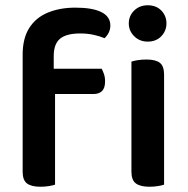

<svg xmlns="http://www.w3.org/2000/svg" viewBox="-20 -703 712 729"><path d="M184 -490V-442H366Q370 -435 374.5 -422.5Q379 -410 379 -394Q379 -369 367.5 -357.5Q356 -346 335 -346H189V-2Q181 1 166 3.5Q151 6 133 6Q99 6 82.5 -6.5Q66 -19 66 -51V-495Q66 -558 91.5 -597.5Q117 -637 162.5 -655.5Q208 -674 266 -674Q331 -674 365 -657Q399 -640 399 -606Q399 -591 392.5 -578.5Q386 -566 377 -558Q358 -566 334.5 -571Q311 -576 285 -576Q232 -576 208 -556Q184 -536 184 -490ZM469 -614Q469 -643 489.5 -663Q510 -683 541 -683Q573 -683 592.5 -663Q612 -643 612 -614Q612 -586 592.5 -565.5Q573 -545 541 -545Q510 -545 489.5 -565.5Q469 -586 469 -614ZM603 -2Q595 1 580 3.5Q565 6 547 6Q513 6 496 -6.5Q479 -19 479 -51V-469Q487 -472 502.5 -474.5Q518 -477 536 -477Q571 -477 587 -464.5Q603 -452 603 -419Z"/></svg>

Font: Baloo Bhaijaan 2 SemiBold
Style: Regular
Weight: 600
Designer: Sanskriti Dholi, Noopur Datye and Ek Type
Foundry: Ek Type
Version: Version 1.700